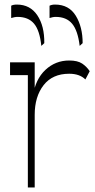

<svg xmlns="http://www.w3.org/2000/svg" viewBox="-20 -821 415 841"><path d="M132 -318V0H102V-492H24V-548H132V-390L124 -400Q135 -474 179 -515Q223 -556 283 -556Q320 -556 340 -542.5Q360 -529 373 -509L354 -473Q329 -498 283 -498Q210 -498 171 -448Q132 -398 132 -318ZM329 -620Q321 -687 296 -717Q271 -747 224 -747Q217 -747 210 -745.5Q203 -744 197 -742V-796Q207 -801 221 -801Q282 -801 312 -752Q342 -703 342 -632ZM161 -620Q154 -688 129 -717.5Q104 -747 57 -747Q50 -747 42.5 -745.5Q35 -744 29 -742V-796Q38 -801 54 -801Q112 -801 143.5 -754Q175 -707 174 -632Z"/></svg>

Font: Savate ExtraLight
Style: Regular
Weight: 200
Designer: Max Esnée
Foundry: Plomb Type
Version: Version 2.000